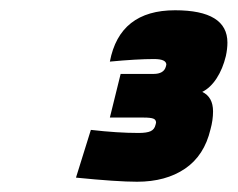

<svg xmlns="http://www.w3.org/2000/svg" viewBox="-20 -821 463 374"><path d="M128 -475 157 -568Q209 -562 250 -562Q266 -562 273.5 -565.5Q281 -569 283 -578L284 -582Q284 -588 278.5 -590Q273 -592 260 -592H194L215 -677H279Q299 -677 303 -691L304 -695Q304 -706 280 -706Q247 -706 194 -701Q213 -801 321 -801Q423 -801 423 -738Q423 -726 420 -712Q414 -687 402 -668.5Q390 -650 374 -642Q395 -632 395 -604Q395 -587 390 -569Q378 -518 340.5 -492.5Q303 -467 247 -467Q208 -467 128 -475Z"/></svg>

Font: Cairo
Style: Bold Italic
Weight: 700
Italic angle: -13°
Designer: Mohamed Gaber, Accademia di Belle Arti di Urbino and others
Foundry: Kief Type Foundry, Accademia di Belle Arti di Urbino and others
Version: Version 3.011